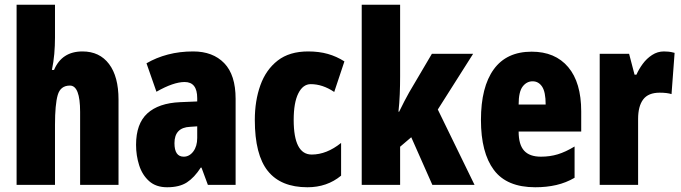

<svg xmlns="http://www.w3.org/2000/svg" viewBox="-20 -831 2874 810"><path d="M212 -672Q212 -638 209 -603.5Q206 -569 199 -536H208Q241 -614 328 -614Q400 -614 440 -561Q480 -508 480 -411V-51H318V-359Q318 -470 275 -470Q235 -470 223.5 -430Q212 -390 212 -304V-51H50V-811H212Z M795 -614Q878 -614 926 -564.5Q974 -515 974 -414V-51H857L830 -124H827Q800 -82 768.5 -61.5Q737 -41 685 -41Q638 -41 609 -67Q580 -93 567 -134Q554 -175 554 -220Q554 -309 601.5 -352.5Q649 -396 740 -400L812 -403V-417Q812 -485 759 -485Q712 -485 640 -444L598 -564Q639 -588 688.5 -601Q738 -614 795 -614ZM782 -296Q716 -293 716 -227Q716 -170 755 -170Q779 -170 795.5 -192Q812 -214 812 -249V-298Z M1277 -41Q1165 -41 1110 -109.5Q1055 -178 1055 -325Q1055 -406 1078.5 -471.5Q1102 -537 1151.5 -575.5Q1201 -614 1280 -614Q1326 -614 1363 -603.5Q1400 -593 1433 -572L1390 -443Q1341 -476 1291 -476Q1258 -476 1238.5 -437Q1219 -398 1219 -325Q1219 -179 1295 -179Q1358 -179 1419 -228V-90Q1360 -41 1277 -41Z M1668 -509Q1668 -471 1666.5 -433.5Q1665 -396 1661 -360H1664Q1675 -383 1686 -404Q1697 -425 1706 -441L1802 -604H1976L1827 -369L1982 -51H1804L1715 -252L1668 -212V-51H1506V-811H1668Z M2223 -613Q2322 -613 2377 -548Q2432 -483 2432 -361V-276H2168Q2168 -221 2191 -195.5Q2214 -170 2262 -170Q2300 -170 2333 -180Q2366 -190 2404 -213V-81Q2368 -60 2327 -50.5Q2286 -41 2238 -41Q2118 -41 2063.5 -114Q2009 -187 2009 -325Q2009 -464 2063 -538.5Q2117 -613 2223 -613ZM2227 -488Q2202 -488 2185 -466Q2168 -444 2168 -390H2282Q2282 -443 2267 -465.5Q2252 -488 2227 -488Z M2781 -614Q2791 -614 2801 -613Q2811 -612 2826 -608L2813 -434Q2794 -440 2763 -440Q2715 -440 2693.5 -411.5Q2672 -383 2672 -329V-51H2510V-604H2634L2657 -516H2665Q2675 -539 2691.5 -561.5Q2708 -584 2731 -599Q2754 -614 2781 -614Z"/></svg>

Font: Noto Sans Tamil UI ExtraCondensed Black
Style: Regular
Weight: 900
Width: 2
Designer: Jelle Bosma - Monotype Design Team
Foundry: Monotype Imaging Inc.
Version: Version 2.004; ttfautohint (v1.8.4.7-5d5b)